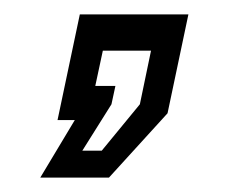

<svg xmlns="http://www.w3.org/2000/svg" viewBox="-20 -167 319 267"><path d="M36 80 84 0H60L91 -147H242L213 -9.5L131.5 80ZM94.5 42.5H121.5L174.5 -22L190 -96.5H123L112.5 -47.5H140.5L135 -22Z"/></svg>

Font: Tourney Expanded Medium
Style: Italic
Weight: 500
Width: 7
Italic angle: -12°
Designer: Tyler Finck
Foundry: Etcetera Type Co
Version: Version 1.010; ttfautohint (v1.8.3)